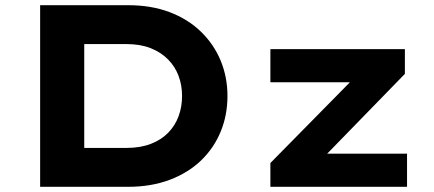

<svg xmlns="http://www.w3.org/2000/svg" viewBox="-20 -720 1671 740"><path d="M134.7 0V-700H473.2Q563.1 -700 633.7 -673.2Q704.4 -646.4 754.2 -598.1Q804.1 -549.9 830.4 -486.4Q856.7 -422.9 856.7 -350Q856.7 -276.1 830.4 -212.4Q804.1 -148.7 754.5 -101.1Q704.8 -53.6 633.6 -26.8Q562.5 0 473.2 0ZM304.7 -116 282.2 -149.9H468.2Q521.1 -149.9 561.6 -165.6Q602.1 -181.3 628.7 -208.9Q655.3 -236.4 668.5 -272.5Q681.7 -308.6 681.7 -350Q681.7 -390.9 668.5 -426.8Q655.3 -462.7 628.2 -490.5Q601.1 -518.2 561.1 -534.2Q521.1 -550.1 468.2 -550.1H279.2L304.7 -582ZM1022.1 0V-91.7L1378.6 -453.7L1388.6 -403H1022.1V-530.7H1540.5V-435.3L1198.5 -84L1185.5 -127.8H1548.8V0Z"/></svg>

Font: Lexend Giga
Style: Regular
Weight: 400
Designer: Bonnie Shaver-Troup, Thomas Jockin
Foundry: Lexend
Version: Version 1.007